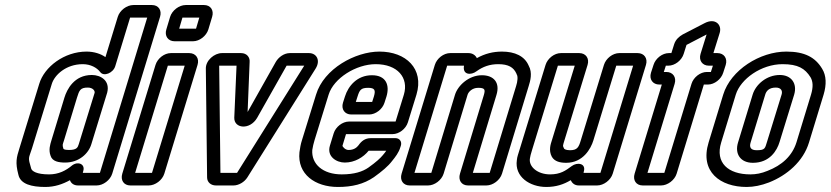

<svg xmlns="http://www.w3.org/2000/svg" viewBox="-20 -712 3301 763"><path d="M309 -457C340 -457 365 -443 378 -426C392 -406 430 -422 438 -449L497 -642H565L377 -25H309L311 -33C319 -60 290 -72 267 -55C242 -34 213 -19 175 -19C125 -19 107 -32 104 -42C90 -89 94 -81 107 -122L186 -379C197 -414 242 -457 309 -457ZM290 25H364C390 25 418 4 426 -22L616 -645C624 -671 610 -692 584 -692H510C484 -692 456 -671 448 -645L399 -485C381 -498 354 -507 324 -507C235 -507 156 -446 136 -379L57 -122C46 -87 40 -67 53 -18C61 20 106 31 160 31C197 31 229 20 258 4C262 16 273 25 290 25ZM406 -344C418 -391 381 -414 345 -414C275 -414 246 -357 236 -324L184 -153C180 -139 172 -117 181 -93C188 -70 214 -66 239 -66C294 -66 332 -102 343 -139ZM356 -343 293 -139C289 -126 285 -116 254 -116C233 -116 232 -121 232 -121C227 -137 229 -137 234 -153L286 -324C295 -353 299 -364 329 -364C349 -364 358 -351 356 -343Z M517 -25 647 -451H714L584 -25ZM633 -22 765 -454C773 -480 758 -501 732 -501H659C633 -501 606 -480 598 -454L466 -22C458 4 472 25 498 25H571C597 25 625 4 633 -22ZM692 -598 705 -642H772L759 -598ZM808 -595 823 -645C831 -671 817 -692 791 -692H718C692 -692 664 -671 656 -645L641 -595C633 -569 648 -548 674 -548H747C773 -548 800 -569 808 -595Z M856 -25 851 -451H920L911 -244C910 -201 973 -194 1002 -244L1119 -451H1189L922 -25ZM838 25H908C928 25 951 12 963 -7L1234 -439C1255 -472 1238 -501 1208 -501H1132C1109 -501 1087 -485 1076 -466L964 -267L972 -465C974 -484 961 -501 938 -501H862C832 -501 797 -472 798 -439L803 -7C803 12 818 25 838 25Z M1306 -182 1291 -133C1278 -90 1317 -66 1350 -66C1390 -66 1424 -87 1445 -113H1515C1511 -107 1507 -102 1501 -95C1492 -84 1475 -68 1444 -46C1421 -30 1388 -19 1338 -19C1263 -19 1217 -60 1221 -116C1223 -129 1226 -142 1230 -155L1286 -336C1306 -401 1395 -457 1473 -457C1560 -457 1605 -403 1585 -336L1552 -229H1367C1341 -229 1314 -208 1306 -182ZM1601 -226 1635 -336C1666 -439 1593 -507 1488 -507C1392 -507 1267 -439 1236 -336L1180 -155C1175 -140 1172 -122 1170 -107C1161 -20 1232 31 1323 31C1379 31 1425 20 1466 -8C1498 -31 1522 -51 1538 -72C1551 -88 1565 -106 1571 -127L1573 -133C1578 -149 1568 -163 1552 -163H1453C1431 -163 1416 -151 1405 -135C1398 -126 1387 -116 1365 -116C1352 -116 1341 -129 1341 -133L1355 -179H1540C1566 -179 1593 -200 1601 -226ZM1376 -257H1447C1473 -257 1500 -278 1508 -304L1516 -329C1529 -373 1515 -413 1458 -413C1399 -413 1364 -370 1351 -329L1343 -304C1335 -278 1350 -257 1376 -257ZM1443 -363C1470 -363 1473 -353 1466 -329L1459 -307H1394L1401 -329C1409 -354 1414 -363 1443 -363Z M2033 -417C2039 -409 2037 -388 2031 -370L1926 -25H1859L1953 -335C1968 -384 1942 -413 1895 -413C1843 -413 1799 -372 1788 -335L1694 -25H1627L1757 -451H1824C1817 -414 1852 -412 1874 -429C1899 -447 1926 -457 1960 -457C2001 -457 2021 -444 2032 -420C2033 -419 2032 -418 2033 -417ZM1842 -501H1769C1743 -501 1716 -480 1708 -454L1576 -22C1568 4 1582 25 1608 25H1681C1707 25 1735 4 1743 -22L1838 -335C1841 -346 1856 -363 1880 -363C1907 -363 1909 -356 1903 -335L1808 -22C1800 4 1814 25 1840 25H1913C1939 25 1967 4 1975 -22L2081 -370C2087 -389 2097 -423 2081 -451C2065 -489 2026 -507 1975 -507C1940 -507 1907 -499 1875 -481C1870 -492 1858 -501 1842 -501Z M2300 -30C2310 -64 2273 -68 2252 -52C2228 -34 2207 -19 2166 -19C2116 -19 2080 -50 2086 -83C2087 -90 2089 -99 2095 -118L2197 -451H2264L2173 -154C2169 -141 2159 -115 2173 -89C2184 -70 2206 -65 2230 -65C2297 -65 2328 -121 2338 -154L2429 -451H2496L2366 -25H2299ZM2280 25H2353C2379 25 2407 4 2415 -22L2547 -454C2555 -480 2540 -501 2514 -501H2441C2415 -501 2388 -480 2380 -454L2288 -154C2280 -127 2274 -115 2245 -115C2227 -115 2222 -121 2222 -121C2215 -134 2217 -133 2223 -154L2315 -454C2323 -480 2308 -501 2282 -501H2209C2183 -501 2156 -480 2148 -454L2045 -118C2040 -101 2035 -89 2034 -76C2024 -9 2086 31 2151 31C2189 31 2220 21 2248 4C2253 15 2263 25 2280 25Z M2628 -426H2618L2626 -451H2636C2662 -451 2689 -472 2697 -498L2708 -533C2708 -534 2709 -534 2709 -534L2788 -575L2764 -498C2756 -472 2771 -451 2797 -451H2813L2805 -426H2789C2763 -426 2736 -405 2728 -379L2620 -25H2553L2661 -379C2669 -405 2654 -426 2628 -426ZM2669 -22 2777 -376H2793C2819 -376 2846 -397 2854 -423L2864 -454C2872 -480 2857 -501 2831 -501H2815L2840 -581C2850 -614 2822 -642 2780 -620L2693 -575C2679 -567 2665 -555 2659 -536L2648 -501H2638C2612 -501 2585 -480 2577 -454L2567 -423C2559 -397 2574 -376 2600 -376H2610L2502 -22C2494 4 2508 25 2534 25H2607C2633 25 2661 4 2669 -22Z M2962 -19C2874 -19 2821 -65 2846 -146L2904 -336C2923 -398 3005 -457 3090 -457C3151 -457 3179 -440 3201 -405C3211 -388 3212 -366 3203 -336L3145 -146C3128 -92 3087 -55 3030 -33C3006 -23 2984 -19 2962 -19ZM2947 31C2975 31 3005 25 3036 13C3107 -15 3172 -70 3195 -146L3253 -336C3265 -376 3264 -412 3247 -439C3220 -484 3178 -507 3105 -507C3000 -507 2884 -434 2854 -336L2796 -146C2760 -29 2843 31 2947 31ZM3079 -414C3026 -414 2983 -376 2971 -336L2913 -146C2899 -101 2922 -65 2972 -65C3039 -65 3068 -114 3078 -148L3136 -336C3149 -380 3125 -414 3079 -414ZM3063 -364C3083 -364 3091 -352 3086 -336L3028 -148C3020 -122 3020 -115 2987 -115C2963 -115 2957 -127 2963 -146L3021 -336C3025 -350 3036 -364 3063 -364Z"/></svg>

Font: DIN Rundschrift
Style: BreitKontKu
Weight: 400
Width: 7
Version: Version 1.027